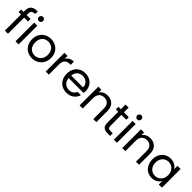

<svg xmlns="http://www.w3.org/2000/svg" viewBox="398 -2367 3979 3979"><g transform="rotate(45 2387.0 -377.5)"><path d="M300 -473H185V0H94V-473H23V-548H94V-587Q94 -679 141.5 -721.5Q189 -764 294 -764V-688Q234 -688 209.5 -664.5Q185 -641 185 -587V-548H300Z M453 -637Q427 -637 409 -655Q391 -673 391 -699Q391 -725 409 -743Q427 -761 453 -761Q478 -761 495.5 -743Q513 -725 513 -699Q513 -673 495.5 -655Q478 -637 453 -637ZM497 -548V0H406V-548Z M891 9Q814 9 751.5 -26Q689 -61 653.5 -125.5Q618 -190 618 -275Q618 -359 654.5 -423.5Q691 -488 754 -522.5Q817 -557 895 -557Q973 -557 1036 -522.5Q1099 -488 1135.5 -424Q1172 -360 1172 -275Q1172 -190 1134.5 -125.5Q1097 -61 1033 -26Q969 9 891 9ZM891 -71Q940 -71 983 -94Q1026 -117 1052.5 -163Q1079 -209 1079 -275Q1079 -341 1053 -387Q1027 -433 985 -455.5Q943 -478 894 -478Q844 -478 802.5 -455.5Q761 -433 736 -387Q711 -341 711 -275Q711 -208 735.5 -162Q760 -116 801 -93.5Q842 -71 891 -71Z M1383 -459Q1407 -506 1451.5 -532Q1496 -558 1560 -558V-464H1536Q1383 -464 1383 -298V0H1292V-548H1383Z M2165 -295Q2165 -269 2162 -240H1724Q1729 -159 1779.5 -113.5Q1830 -68 1902 -68Q1961 -68 2000.5 -95.5Q2040 -123 2056 -169H2154Q2132 -90 2066 -40.5Q2000 9 1902 9Q1824 9 1762.5 -26Q1701 -61 1666 -125.5Q1631 -190 1631 -275Q1631 -360 1665 -424Q1699 -488 1760.5 -522.5Q1822 -557 1902 -557Q1980 -557 2040 -523Q2100 -489 2132.5 -429.5Q2165 -370 2165 -295ZM2071 -314Q2071 -366 2048 -403.5Q2025 -441 1985.5 -460.5Q1946 -480 1898 -480Q1829 -480 1780.5 -436Q1732 -392 1725 -314Z M2552 -558Q2652 -558 2714 -497.5Q2776 -437 2776 -323V0H2686V-310Q2686 -392 2645 -435.5Q2604 -479 2533 -479Q2461 -479 2418.5 -434Q2376 -389 2376 -303V0H2285V-548H2376V-470Q2403 -512 2449.5 -535Q2496 -558 2552 -558Z M3036 -473V-150Q3036 -110 3053 -93.5Q3070 -77 3112 -77H3179V0H3097Q3021 0 2983 -35Q2945 -70 2945 -150V-473H2874V-548H2945V-686H3036V-548H3179V-473Z M3336 -637Q3310 -637 3292 -655Q3274 -673 3274 -699Q3274 -725 3292 -743Q3310 -761 3336 -761Q3361 -761 3378.5 -743Q3396 -725 3396 -699Q3396 -673 3378.5 -655Q3361 -637 3336 -637ZM3380 -548V0H3289V-548Z M3802 -558Q3902 -558 3964 -497.5Q4026 -437 4026 -323V0H3936V-310Q3936 -392 3895 -435.5Q3854 -479 3783 -479Q3711 -479 3668.5 -434Q3626 -389 3626 -303V0H3535V-548H3626V-470Q3653 -512 3699.5 -535Q3746 -558 3802 -558Z M4141 -276Q4141 -360 4175 -423.5Q4209 -487 4268.5 -522Q4328 -557 4401 -557Q4473 -557 4526 -526Q4579 -495 4605 -448V-548H4697V0H4605V-102Q4578 -54 4524.5 -22.5Q4471 9 4400 9Q4327 9 4268 -27Q4209 -63 4175 -128Q4141 -193 4141 -276ZM4605 -275Q4605 -337 4580 -383Q4555 -429 4512.5 -453.5Q4470 -478 4419 -478Q4368 -478 4326 -454Q4284 -430 4259 -384Q4234 -338 4234 -276Q4234 -213 4259 -166.5Q4284 -120 4326 -95.5Q4368 -71 4419 -71Q4470 -71 4512.5 -95.5Q4555 -120 4580 -166.5Q4605 -213 4605 -275Z"/></g></svg>

Font: DVN-Poppins
Style: Regular
Weight: 400
Designer: Ninad Kale (Devanagari), Jonny Pinhorn (Latin)
Foundry: Indian Type Foundry
Version: 4.004